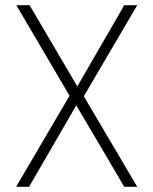

<svg xmlns="http://www.w3.org/2000/svg" viewBox="-20 -720 591 740"><path d="M42 0 248 -351 43 -700H94L278 -387L459 -700H509L303 -349L509 0H459L274 -314L92 0Z"/></svg>

Font: DM Sans 10pt ExtraLight
Style: Regular
Weight: 250
Version: Version 4.004;gftools[0.9.30]